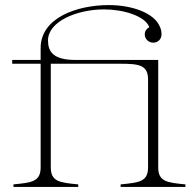

<svg xmlns="http://www.w3.org/2000/svg" viewBox="-20 -736 769 756"><path d="M33 -10V0H288V-10C216 -17 180 -20 180 -77V-485H455C527 -485 563 -480 563 -423V-77C563 -20 527 -17 455 -10V0H710V-10C639 -17 603 -20 603 -77V-500H277C189 -500 169 -533 169 -577C169 -651 282 -699 390 -699C464 -699 551 -674 568 -629C558 -624 550 -614 550 -601C550 -581 566 -568 584 -568C600 -568 616 -580 616 -601C616 -612 614 -622 609 -632C586 -686 498 -716 409 -716C281 -716 140 -665 140 -547V-500H28V-485H140V-77C140 -20 104 -17 33 -10Z"/></svg>

Font: Sprat Thin
Style: Regular
Weight: 100
Designer: Ethan Nakache
Foundry: Collletttivo
Version: Version 2.000;Glyphs 3.2 (3217)